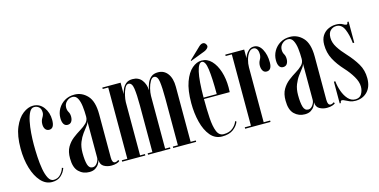

<svg xmlns="http://www.w3.org/2000/svg" viewBox="-67 -969 2585 1310"><g transform="rotate(-15 1226.0 -313.5)"><path d="M170 10.5Q125 10.5 91.2 -26.8Q57.5 -64 38.8 -126.5Q20 -189 20 -265.5Q20 -356.5 44.5 -414Q69 -471.5 105.2 -499Q141.5 -526.5 176.5 -526.5Q223 -526.5 251 -488.8Q279 -451 279 -399Q279 -339 243 -339Q225.5 -339 215.8 -352Q206 -365 206 -387Q206 -411.5 217.8 -430.2Q229.5 -449 229.5 -464Q229.5 -490.5 216 -503Q202.5 -515.5 181.5 -515.5Q162 -515.5 149 -491.8Q136 -468 128.2 -430.2Q120.5 -392.5 117.2 -349.5Q114 -306.5 114 -269Q114 -228 116.5 -181.5Q119 -135 126.2 -94Q133.5 -53 147.5 -27Q161.5 -1 184 -1Q215 -1 234.2 -23.5Q253.5 -46 258 -66.5L267 -62.5Q257 -32.5 233 -11Q209 10.5 170 10.5Z M433 10.5Q389 10.5 358.8 -19Q328.5 -48.5 328.5 -113Q328 -161.5 346.2 -192.8Q364.5 -224 391.2 -244.8Q418 -265.5 445 -281.8Q472 -298 490.2 -316Q508.5 -334 508.5 -360.5Q508.5 -398.5 504.2 -433.8Q500 -469 487.8 -491.8Q475.5 -514.5 452 -514.5Q429 -514.5 410.8 -497.5Q392.5 -480.5 392.5 -455Q392.5 -436 401 -422Q409.5 -408 409.5 -387Q409.5 -366 400.2 -352.5Q391 -339 372.5 -339Q354.5 -339 345.2 -354.2Q336 -369.5 336 -396Q336 -431.5 353 -461.2Q370 -491 399.8 -508.8Q429.5 -526.5 468.5 -526.5Q522 -526.5 560.2 -485.5Q598.5 -444.5 598.5 -353V-47.5Q598.5 -8.5 619.5 -8.5Q625.5 -8.5 632.5 -11.8Q639.5 -15 643 -18.5L648.5 -9.5Q643.5 -4 628 1.5Q612.5 7 589.5 7Q560.5 7 537 -6.5Q513.5 -20 513 -53Q510.5 -40.5 501.5 -25.8Q492.5 -11 475.8 -0.2Q459 10.5 433 10.5ZM463.5 -15Q481.5 -15 495 -34Q508.5 -53 508.5 -71V-328.5Q507 -314 493.5 -297Q480 -280 463 -257Q446 -234 433.2 -202.5Q420.5 -171 420.5 -127.5Q420.5 -75 429.2 -45Q438 -15 463.5 -15Z M666.5 0V-10H705.5V-513.5H666.5V-523.5H795.5V-442.5Q799 -458.5 807.5 -478Q816 -497.5 833.2 -511.8Q850.5 -526 879.5 -526Q922 -526 945 -495.8Q968 -465.5 969 -423.5Q973.5 -450 983.2 -473.2Q993 -496.5 1011 -511.2Q1029 -526 1059.5 -526Q1102 -526 1127.2 -492.2Q1152.5 -458.5 1152.5 -398.5V-10H1189V0H1027V-10H1062.5V-340Q1062.5 -416 1056.5 -459.2Q1050.5 -502.5 1025 -502.5Q1010.5 -502.5 998.8 -482.5Q987 -462.5 980 -434.8Q973 -407 972.5 -383V-10H1007V0H849V-10H882.5V-340Q882.5 -416 876.2 -459.2Q870 -502.5 844.5 -502.5Q830 -502.5 819.2 -481.5Q808.5 -460.5 802.2 -433.2Q796 -406 795.5 -386V-10H830V0Z M1371.5 10.5Q1321.5 10.5 1289 -28.2Q1256.5 -67 1240.8 -129.5Q1225 -192 1225 -263Q1225 -354.5 1246.2 -412.8Q1267.5 -471 1300.2 -498.8Q1333 -526.5 1367 -526.5Q1407.5 -526.5 1437 -495.8Q1466.5 -465 1482.8 -414Q1499 -363 1499 -302.5Q1499 -284 1498 -268.5H1316V-268Q1316 -195 1319.8 -134.5Q1323.5 -74 1338 -38Q1352.5 -2 1385 -2Q1425.5 -2 1449.8 -22.5Q1474 -43 1482.5 -68L1490.5 -62.5Q1479.5 -33 1450.2 -11.2Q1421 10.5 1371.5 10.5ZM1367 -517Q1343.5 -517 1330 -458.2Q1316.5 -399.5 1316 -278.5H1409Q1409 -391.5 1400.5 -454.2Q1392 -517 1367 -517ZM1299 -542 1297 -546 1379 -624.5Q1393.5 -638 1407 -638Q1421 -638 1428.5 -623.5Q1432 -618 1432 -612Q1432 -603 1423.2 -594.8Q1414.5 -586.5 1402 -581.5Z M1535 0V-10H1578.5V-513.5H1535V-523.5H1668.5V-461Q1669.5 -468.5 1677.5 -484.2Q1685.5 -500 1700.2 -513.2Q1715 -526.5 1736 -526.5Q1772.5 -526.5 1793.8 -487.2Q1815 -448 1815 -394.5Q1815 -339 1778.5 -339Q1761 -339 1752 -353.5Q1743 -368 1743 -389Q1743 -410 1753.2 -427.8Q1763.5 -445.5 1763.5 -464Q1763.5 -489.5 1754.2 -502.2Q1745 -515 1730 -515Q1711 -515 1697.2 -496.5Q1683.5 -478 1676 -450.8Q1668.5 -423.5 1668.5 -397.5V-10H1714V0Z M1955.5 10.5Q1911.5 10.5 1881.2 -19Q1851 -48.5 1851 -113Q1850.5 -161.5 1868.8 -192.8Q1887 -224 1913.8 -244.8Q1940.5 -265.5 1967.5 -281.8Q1994.5 -298 2012.8 -316Q2031 -334 2031 -360.5Q2031 -398.5 2026.8 -433.8Q2022.5 -469 2010.2 -491.8Q1998 -514.5 1974.5 -514.5Q1951.5 -514.5 1933.2 -497.5Q1915 -480.5 1915 -455Q1915 -436 1923.5 -422Q1932 -408 1932 -387Q1932 -366 1922.8 -352.5Q1913.5 -339 1895 -339Q1877 -339 1867.8 -354.2Q1858.5 -369.5 1858.5 -396Q1858.5 -431.5 1875.5 -461.2Q1892.5 -491 1922.2 -508.8Q1952 -526.5 1991 -526.5Q2044.5 -526.5 2082.8 -485.5Q2121 -444.5 2121 -353V-47.5Q2121 -8.5 2142 -8.5Q2148 -8.5 2155 -11.8Q2162 -15 2165.5 -18.5L2171 -9.5Q2166 -4 2150.5 1.5Q2135 7 2112 7Q2083 7 2059.5 -6.5Q2036 -20 2035.5 -53Q2033 -40.5 2024 -25.8Q2015 -11 1998.2 -0.2Q1981.5 10.5 1955.5 10.5ZM1986 -15Q2004 -15 2017.5 -34Q2031 -53 2031 -71V-328.5Q2029.5 -314 2016 -297Q2002.5 -280 1985.5 -257Q1968.5 -234 1955.8 -202.5Q1943 -171 1943 -127.5Q1943 -75 1951.8 -45Q1960.5 -15 1986 -15Z M2312.5 11Q2290.5 11 2273.2 4Q2256 -3 2243.5 -10Q2231 -17 2222.5 -17Q2212.5 -17 2211 0H2203V-153.5H2213Q2216.5 -117.5 2229.2 -81.8Q2242 -46 2263.5 -22.5Q2285 1 2314 1Q2345.5 1 2359 -22.2Q2372.5 -45.5 2372.5 -73.5Q2372.5 -107.5 2349.5 -146.2Q2326.5 -185 2294 -220Q2252.5 -265 2228.2 -311.2Q2204 -357.5 2204 -413.5Q2204 -452.5 2220.2 -477.5Q2236.5 -502.5 2262.5 -514.5Q2288.5 -526.5 2316.5 -526.5Q2346 -526.5 2362 -516.8Q2378 -507 2387 -507Q2395 -507 2397 -523.5H2406V-374.5H2396Q2390 -434 2372 -475Q2354 -516 2316.5 -516Q2292.5 -516 2275 -499.5Q2257.5 -483 2257.5 -449Q2257.5 -414 2279.5 -379.2Q2301.5 -344.5 2334.5 -309.5Q2376.5 -264 2403 -219Q2429.5 -174 2429.5 -118Q2429.5 -56.5 2396.5 -22.8Q2363.5 11 2312.5 11Z"/></g></svg>

Font: Imbue 100pt Medium
Style: Regular
Weight: 500
Designer: Tyler Finck
Foundry: Etcetera Type Company
Version: Version 1.102; ttfautohint (v1.8.3)